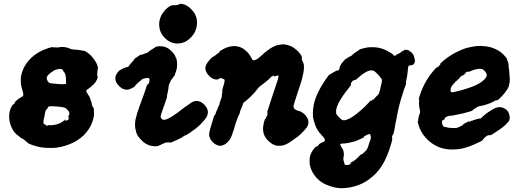

<svg xmlns="http://www.w3.org/2000/svg" viewBox="-20 -741 2775 1029"><path d="M257 -488Q263 -490 263 -489Q264 -486 272 -487Q276 -488 276 -487.5Q276 -487 283 -486.5Q290 -486 292 -487H294L304 -489H325L329 -488Q334 -487 335 -486.5Q336 -486 339 -486Q342 -486 342.5 -485.5Q343 -485 344 -485Q345 -485 347.5 -483.5Q350 -482 353 -481Q356 -480 358 -479Q363 -476 374 -476Q380 -475 386 -474.5Q392 -474 395.5 -474Q399 -474 403 -473Q407 -472 409 -472Q411 -472 412.5 -471.5Q414 -471 417 -471Q420 -471 421 -470Q426 -468 429 -469Q430 -470 436 -467Q457 -455 472 -438Q479 -431 484 -423Q499 -403 504 -383Q506 -375 504 -372Q503 -370 503 -365.5Q503 -361 502 -355.5Q501 -350 501 -346Q501 -342 501.5 -336Q502 -330 502.5 -330Q503 -330 503 -330H504Q504 -328 503 -324Q502 -320 500 -315Q492 -299 483 -290Q478 -284 476 -284Q475 -284 474 -283Q470 -276 453 -265Q446 -261 444 -258Q442 -256 443 -250Q446 -243 456 -228Q462 -219 463 -214Q463 -211 467 -202Q471 -191 472 -183Q474 -172 475 -173Q476 -173 476 -171Q477 -165 479 -165Q480 -165 480.5 -165.5Q481 -166 481.5 -164Q482 -162 482.5 -158Q483 -154 483.5 -146Q484 -138 484 -129Q483 -116 480 -105Q477 -92 471 -78Q465 -62 455 -48Q442 -30 430 -17Q413 -1 393 12Q367 28 333 39Q310 47 279 51Q269 52 252 52Q235 52 225.5 51Q216 50 212.5 50Q209 50 204 49Q199 48 197 48Q191 47 175 43Q153 37 137 30Q129 26 127.5 23.5Q126 21 121 18Q116 14 112 10Q107 4 97 1Q92 -1 83 -10Q78 -14 73 -17.5Q68 -21 65 -24Q48 -41 38 -68Q29 -92 29 -116.5Q29 -141 38 -163L49 -181Q49 -180 50 -180Q51 -180 55 -184Q61 -191 60 -193Q60 -195 67 -201Q77 -211 93 -220Q101 -224 102 -226Q105 -228 105 -234Q105 -244 99 -261Q94 -277 92 -292Q91 -297 91.5 -310Q92 -323 92 -328Q94 -341 99 -356Q110 -390 135 -418Q161 -448 201 -468Q213 -474 227 -479Q243 -485 257 -488ZM294 -371Q281 -369 271 -364Q261 -358 250 -350Q239 -341 234 -334Q227 -323 234 -309Q238 -300 247 -296Q254 -294 269 -293Q277 -292 288 -291Q299 -291 306 -290Q323 -289 332 -291Q336 -292 334 -299Q334 -303 334 -307Q334 -330 330 -343Q328 -349 323 -355Q319 -359 318 -362Q315 -369 312.5 -370Q310 -371 304 -371.5Q298 -372 294 -371ZM271 -171Q267 -172 256.5 -171.5Q246 -171 244 -171Q242 -171 240 -169.5Q238 -168 235 -161Q233 -159 229 -154Q223 -148 221 -135Q220 -122 215 -104Q213 -97 213 -89.5Q213 -82 213 -80Q216 -74 225 -72Q230 -71 229 -70.5Q228 -70 227 -70Q226 -70 226 -69Q227 -68 230.5 -67Q234 -66 235 -67Q236 -68 235 -69L234 -70Q235 -70 242 -70Q256 -69 273 -72Q303 -77 326 -97L331 -101V-99Q330 -97 329.5 -95.5Q329 -94 330 -94Q333 -93 337 -96L340 -97Q339 -96 340 -96Q345 -98 347 -100Q349 -104 347 -104Q346 -104 348 -106Q349 -108 349 -110.5Q349 -113 347 -114Q346 -114 345 -115Q344 -115 345 -116Q349 -121 351 -127Q353 -134 351 -140Q347 -147 338 -156Q333 -161 329 -163Q320 -167 289 -170Q276 -171 271 -171Z M823 -492Q837 -495 854 -492Q865 -490 875 -485Q893 -476 910 -455Q917 -446 919 -441L922 -432H923Q923 -432 925 -428Q927 -422 928 -412Q930 -398 929 -388Q928 -374 925 -364Q923 -360 920 -349.5Q917 -339 915.5 -336.5Q914 -334 913.5 -332.5Q913 -331 912.5 -331.5Q912 -332 910.5 -330.5Q909 -329 908 -327Q907 -325 906.5 -324.5Q906 -324 904 -321Q902 -318 899 -314.5Q896 -311 893.5 -304.5Q891 -298 887.5 -291.5Q884 -285 884 -280Q882 -259 880 -252Q879 -249 879 -246.5Q879 -244 877 -237.5Q875 -231 875 -224.5Q875 -218 874 -215.5Q873 -213 869.5 -204Q866 -195 865.5 -192Q865 -189 862 -182Q854 -160 849 -145Q847 -140 845 -134Q839 -116 842 -110Q845 -104 852 -100Q856 -99 859 -99Q865 -99 874 -102Q906 -116 952 -153Q964 -162 975 -170Q985 -176 991 -181Q1010 -196 1024 -199Q1029 -200 1036 -200Q1046 -199 1055 -195Q1065 -190 1075 -180Q1092 -162 1094 -145Q1095 -135 1092 -126Q1087 -111 1074 -96Q1070 -92 1064 -85Q1058 -78 1054 -74Q1044 -64 1025 -49Q1021 -47 1015.5 -42.5Q1010 -38 1006 -35.5Q1002 -33 999 -30Q980 -18 974 -15Q973 -15 969.5 -14Q966 -13 964.5 -12.5Q963 -12 964 -11Q965 -10 964 -10Q963 -10 960 -8Q953 -2 924 11Q917 14 916.5 14Q916 14 908 18Q900 22 897 22.5Q894 23 892.5 23.5Q891 24 891 23L887 22Q882 22 882 22Q875 22 865 24Q861 25 843 34Q841 36 836.5 37Q832 38 831 40Q827 43 810 43Q796 42 784 39Q776 37 767 32Q756 27 746 18Q728 2 717 -16Q713 -23 710 -32Q708 -41 705 -54Q702 -77 706 -99Q707 -103 708 -107Q712 -128 729 -175Q731 -180 740.5 -206Q750 -232 753 -240Q764 -272 767 -283L769 -288L770 -287Q772 -287 773.5 -288.5Q775 -290 775.5 -292.5Q776 -295 776.5 -295Q777 -295 778 -296.5Q779 -298 780 -300Q781 -302 781 -305Q781 -308 780.5 -308Q780 -308 781 -311Q783 -319 777 -322Q775 -324 770 -323Q768 -322 766 -323Q764 -323 751 -320Q744 -318 740 -315Q732 -307 721 -299Q714 -293 707 -285Q703 -281 703 -280Q703 -279 703 -278.5Q703 -278 702 -277Q701 -276 699.5 -275.5Q698 -275 696 -273.5Q694 -272 692 -271Q690 -270 688 -269Q686 -268 683.5 -267Q681 -266 679 -265Q677 -264 675 -263Q661 -258 647 -262Q632 -266 617 -281Q597 -301 598 -323Q599 -342 617 -360Q622 -366 623 -366Q626 -365 630 -369Q632 -370 633 -371Q636 -371 639 -374Q641 -375 642 -375Q643 -375 644.5 -376Q646 -377 647 -377Q648 -377 649.5 -378Q651 -379 652 -379Q653 -379 653.5 -379.5Q654 -380 655 -380Q659 -380 661 -381Q662 -381 662 -381.5Q662 -382 664 -382L665 -383Q666 -383 666.5 -383Q667 -383 667.5 -384Q668 -385 670 -386L671 -388L672 -389Q673 -391 673 -391Q673 -391 674 -391.5Q675 -392 675 -393Q675 -394 676 -394.5Q677 -395 676.5 -395.5Q676 -396 678 -397Q681 -399 680 -400L681 -401Q683 -402 684 -403Q685 -404 684 -404.5Q683 -405 686.5 -407.5Q690 -410 691 -411Q692 -412 690.5 -412Q689 -412 693.5 -415Q698 -418 699 -420Q700 -422 700 -422.5Q700 -423 698 -422.5Q696 -422 695.5 -422Q695 -422 696.5 -423Q698 -424 701.5 -426.5Q705 -429 710.5 -432.5Q716 -436 724 -442L737 -450V-449Q736 -447 737 -447Q740 -446 746 -450L749 -452V-451Q751 -451 756 -454Q758 -456 759 -455Q759 -454 762 -456Q763 -457 764.5 -457Q766 -457 767.5 -458Q769 -459 770 -459Q775 -460 775 -463Q775 -463 778 -465Q781 -467 781.5 -468Q782 -469 784.5 -470Q787 -471 789 -473Q791 -475 797 -478Q803 -481 803 -482Q803 -483 805.5 -483.5Q808 -484 810 -485.5Q812 -487 811 -488Q810 -489 811 -489Q812 -490 823 -492ZM943 -720 947 -721Q959 -720 967 -717Q977 -714 987 -707Q1002 -697 1017 -678Q1025 -668 1030 -654Q1034 -644 1035 -633Q1036 -628 1036 -619.5Q1036 -611 1035 -606Q1034 -594 1029 -581Q1023 -562 1006 -543.5Q989 -525 970 -516Q958 -511 946 -509Q931 -507 922 -508Q892 -511 868 -533Q858 -542 850 -553Q843 -563 840 -572Q834 -587 833 -606Q832 -647 859 -680Q875 -701 897 -711Q901 -714 902 -713Q904 -711 910 -713Q913 -713 913 -713Q913 -713 915.5 -713Q918 -713 919.5 -713Q921 -713 921 -713L927 -714Q928 -714 929 -714Q934 -714 934 -716Q934 -717 936 -717Q943 -717 943 -719Q943 -719 943 -720Z M1484 -502Q1495 -504 1503 -503Q1543 -499 1574 -469Q1593 -450 1598 -435Q1599 -431 1598 -431Q1597 -431 1597 -430Q1597 -423 1599 -418Q1600 -416 1602 -412Q1604 -406 1606 -403Q1608 -401 1609 -388Q1610 -363 1602 -334Q1599 -322 1598 -315Q1596 -308 1591 -293Q1582 -266 1571 -232Q1553 -178 1553 -170Q1553 -163 1560 -156Q1567 -150 1579 -147Q1589 -145 1595 -141Q1603 -137 1609 -131Q1619 -123 1625 -112Q1630 -104 1632 -97Q1633 -94 1633 -86.5Q1633 -79 1632 -76Q1630 -68 1626 -61Q1621 -53 1606 -37Q1591 -21 1580 -12Q1563 1 1544 14Q1517 33 1498 38Q1481 42 1464 40Q1457 39 1446 34Q1434 29 1417 13Q1387 -16 1390 -59Q1391 -67 1392 -71Q1393 -83 1398 -97Q1399 -102 1401 -103Q1403 -104 1404 -105Q1406 -109 1408 -116Q1409 -118 1410 -118Q1413 -120 1413 -127Q1413 -132 1413.5 -135.5Q1414 -139 1413 -139.5Q1412 -140 1412 -141Q1412 -142 1436 -215Q1455 -272 1467 -308Q1475 -332 1471 -336Q1469 -338 1462 -335Q1459 -334 1456 -333Q1453 -332 1450 -331L1448 -330L1449 -331Q1450 -336 1448 -336Q1443 -336 1440 -332Q1440 -331 1439 -332Q1438 -334 1426 -322Q1418 -313 1414 -310.5Q1410 -308 1406 -304Q1402 -300 1399.5 -298.5Q1397 -297 1395 -295Q1393 -293 1385 -287.5Q1377 -282 1371 -277Q1362 -268 1355 -258Q1348 -248 1325 -225Q1311 -211 1302 -204Q1299 -202 1296.5 -199.5Q1294 -197 1291 -195Q1285 -192 1284 -189Q1284 -188 1281 -179Q1273 -160 1271 -155Q1270 -153 1268 -148Q1266 -143 1266 -139Q1266 -135 1260 -124Q1253 -110 1248 -94Q1246 -88 1243 -80Q1238 -64 1232 -43Q1229 -36 1227.5 -30.5Q1226 -25 1224 -20Q1218 -1 1206 14Q1191 32 1174.5 37.5Q1158 43 1148 38Q1146 37 1142 36Q1134 33 1124 24Q1110 12 1105 -2Q1104 -4 1102 -9Q1099 -23 1105 -45Q1111 -68 1126 -116Q1128 -123 1130 -123Q1133 -123 1137 -137Q1140 -147 1142 -149Q1144 -152 1147 -160Q1148 -166 1149.5 -168Q1151 -170 1152 -172Q1153 -174 1154 -176L1159 -194Q1159 -196 1161 -201Q1163 -206 1164.5 -210Q1166 -214 1166 -214V-215V-216L1167 -217Q1170 -227 1169 -229Q1168 -230 1169 -232Q1170 -234 1170 -237.5Q1170 -241 1171 -244Q1172 -250 1171 -255Q1170 -256 1173 -265Q1183 -298 1184 -308Q1184 -312 1183 -314Q1182 -316 1180 -317Q1176 -318 1171 -319H1169V-321Q1172 -326 1161 -322Q1154 -320 1152 -318Q1149 -314 1139 -315Q1128 -315 1116 -322Q1103 -330 1093 -343Q1086 -352 1083 -362Q1077 -378 1086 -396Q1091 -406 1105 -422Q1119 -437 1121 -437Q1124 -436 1132 -443Q1138 -448 1143 -451.5Q1148 -455 1148.5 -455.5Q1149 -456 1152 -458Q1158 -462 1157 -465Q1157 -466 1158 -467Q1159 -468 1163 -470Q1199 -493 1232 -494Q1246 -495 1262 -490Q1283 -484 1303 -464Q1317 -451 1327 -431Q1332 -422 1333.5 -420Q1335 -418 1338 -418Q1344 -418 1354 -422Q1356 -423 1360 -426Q1365 -429 1382 -444Q1427 -486 1460 -497Q1470 -500 1484 -502Z M1962 -488Q1964 -488 1976 -488Q1995 -488 2009 -485Q2039 -479 2061 -465Q2066 -463 2069 -461Q2072 -459 2077 -455.5Q2082 -452 2084.5 -450.5Q2087 -449 2087 -449Q2085 -447 2089 -444Q2090 -443 2092 -443H2094L2096 -442L2099 -443Q2101 -444 2106 -448L2111 -451L2117 -454L2118 -455H2119Q2121 -455 2123 -456.5Q2125 -458 2125 -458Q2125 -459 2125.5 -459Q2126 -459 2127 -460Q2129 -461 2129 -461.5Q2129 -462 2132 -464Q2135 -466 2136 -467L2139 -468Q2143 -470 2145 -471L2147 -472L2145 -473H2143L2146 -474Q2149 -474 2155 -474Q2164 -474 2172 -471Q2175 -469 2175 -469L2173 -468L2175 -467Q2176 -466 2181 -463Q2189 -457 2189 -457Q2188 -456 2191 -453Q2198 -446 2200 -434Q2200 -430 2202 -425Q2204 -420 2204 -415.5Q2204 -411 2203 -409Q2200 -400 2196 -396Q2194 -395 2193 -394Q2192 -393 2191.5 -393Q2191 -393 2189.5 -392.5Q2188 -392 2187.5 -392Q2187 -392 2186.5 -391.5Q2186 -391 2182 -391Q2180 -391 2179 -390H2176Q2176 -392 2172 -390Q2169 -388 2167 -378Q2166 -371 2166 -368Q2166 -365 2165.5 -361.5Q2165 -358 2164 -349Q2162 -330 2159 -319Q2158 -315 2158 -312.5Q2158 -310 2156 -305Q2154 -298 2157 -298Q2158 -298 2157 -296.5Q2156 -295 2156 -293Q2156 -291 2154 -285Q2145 -262 2141 -248Q2129 -212 2127 -203Q2127 -201 2123.5 -189.5Q2120 -178 2118.5 -171.5Q2117 -165 2116 -160Q2115 -155 2113.5 -148.5Q2112 -142 2109 -127Q2106 -112 2105 -105.5Q2104 -99 2102.5 -93.5Q2101 -88 2100 -82Q2092 -32 2089 -24Q2088 -22 2086 -20Q2083 -17 2081.5 -9Q2080 -1 2082 1Q2083 3 2081 12Q2078 26 2073 40Q2072 43 2071 47.5Q2070 52 2066 62Q2062 73 2061 76Q2054 95 2042 120Q2030 144 2015 164Q1997 187 1984.5 198Q1972 209 1963 216Q1949 227 1940 232Q1907 252 1867 261Q1851 265 1826 267Q1792 270 1757 259Q1718 248 1692 227Q1677 214 1665 198Q1645 170 1640 139Q1639 134 1639 123Q1639 112 1640 106Q1644 75 1669 49Q1673 44 1674 45Q1677 45 1684 40Q1690 35 1690 33Q1690 33 1688.5 33Q1687 33 1691 31Q1698 26 1709 21Q1720 17 1721 14Q1722 10 1719 2Q1715 -5 1701 -20Q1679 -43 1670 -69Q1660 -95 1657 -117Q1657 -122 1657 -135Q1657 -157 1661 -177Q1675 -248 1739 -334Q1745 -342 1745.5 -342Q1746 -342 1746.5 -341.5Q1747 -341 1747 -341Q1750 -341 1753 -345Q1754 -346 1755 -346Q1756 -345 1759 -349Q1761 -350 1761.5 -350Q1762 -350 1763.5 -351Q1765 -352 1765.5 -352Q1766 -352 1767.5 -353.5Q1769 -355 1769 -355L1776 -358V-359H1778Q1779 -360 1780 -360.5Q1781 -361 1782 -361.5Q1783 -362 1784 -362Q1784 -363 1785 -362.5Q1786 -362 1786.5 -362.5Q1787 -363 1788 -363Q1789 -363 1790 -364Q1791 -363 1792 -363.5Q1793 -364 1794 -364Q1796 -365 1798 -368V-371L1799 -372Q1800 -374 1799 -374V-375Q1801 -377 1799 -377H1800Q1800 -378 1800 -379.5Q1800 -381 1801 -382Q1802 -383 1802 -384.5Q1802 -386 1802 -386Q1802 -387 1803 -388L1807 -394V-395Q1808 -396 1808 -397Q1808 -398 1809 -399Q1810 -400 1810 -400Q1810 -400 1813 -403.5Q1816 -407 1816 -407V-408L1818 -410Q1821 -413 1821.5 -413.5Q1822 -414 1825 -417L1828 -420L1826 -419Q1823 -417 1823 -417Q1823 -418 1835 -427L1834 -426L1831 -423L1834 -425Q1836 -426 1841.5 -430Q1847 -434 1847 -434Q1849 -434 1854 -438L1856 -439H1858L1859 -440Q1859 -439 1864 -443Q1867 -445 1867 -445.5Q1867 -446 1868.5 -447Q1870 -448 1872 -450Q1874 -452 1875.5 -453Q1877 -454 1877 -454.5Q1877 -455 1881.5 -457.5Q1886 -460 1887 -461.5Q1888 -463 1894 -466Q1901 -469 1904 -474Q1905 -475 1913 -478Q1925 -482 1935 -484Q1948 -487 1962 -488ZM1979 -363Q1975 -364 1970 -364Q1956 -364 1935 -351Q1921 -343 1912 -335Q1909 -332 1905.5 -329Q1902 -326 1896 -321Q1886 -312 1885 -313Q1882 -314 1877 -311Q1875 -309 1873 -309Q1870 -308 1867 -305Q1866 -304 1865 -302Q1864 -300 1863 -298.5Q1862 -297 1863 -297L1862 -296Q1860 -293 1860 -289Q1860 -288 1861 -288Q1863 -288 1861 -286Q1860 -284 1859 -282Q1858 -280 1851 -272Q1832 -248 1816 -225Q1788 -183 1782 -155Q1781 -150 1781 -142Q1781 -134 1782 -131Q1784 -126 1797 -112Q1810 -99 1817 -97Q1824 -95 1834 -98Q1863 -106 1908 -145Q1936 -168 1959 -194Q1965 -202 1967 -203L1968 -205L1967 -202Q1968 -200 1968 -199Q1971 -200 1975 -205Q1977 -208 1977.5 -208Q1978 -208 1977.5 -206.5Q1977 -205 1977 -205Q1979 -205 1983 -210Q1985 -213 1986 -213Q1987 -213 1989.5 -216Q1992 -219 1995 -222Q1998 -225 1999 -226.5Q2000 -228 2000.5 -228Q2001 -228 2004 -231Q2007 -234 2008 -236Q2011 -238 2012 -242Q2012 -243 2012.5 -245Q2013 -247 2013 -248.5Q2013 -250 2014 -251.5Q2015 -253 2015.5 -254.5Q2016 -256 2016.5 -259Q2017 -262 2017 -262.5Q2017 -263 2018 -266Q2021 -274 2021 -277Q2020 -278 2022 -283Q2030 -309 2025 -318Q2023 -323 2020 -323Q2020 -323 2019.5 -324.5Q2019 -326 2016 -330Q2009 -340 1993 -354Q1985 -362 1979 -363ZM1963 -22Q1960 -24 1946 -18Q1939 -14 1937 -13Q1929 -10 1930 -6Q1930 -4 1929 -4Q1928 -4 1927 -3Q1924 -1 1903 8Q1883 17 1881 17Q1880 17 1872 19Q1849 26 1825 28Q1810 28 1806.5 29.5Q1803 31 1803.5 35Q1804 39 1813 52Q1814 55 1816.5 58.5Q1819 62 1820 65Q1821 68 1821 68Q1820 68 1821 71Q1823 78 1823 89Q1823 94 1821 101Q1819 112 1821 118Q1824 127 1825 132Q1826 136 1826.5 136.5Q1827 137 1827 139Q1827 141 1828 142Q1829 143 1838.5 143Q1848 143 1849.5 142Q1851 141 1852 141Q1857 140 1858 137Q1859 136 1860.5 132Q1862 128 1864 128Q1870 127 1882 117Q1889 112 1898.5 102.5Q1908 93 1910.5 90Q1913 87 1918 86Q1922 85 1926 81Q1928 78 1929 78Q1931 78 1933 74L1936 71Q1936 72 1944 63Q1945 62 1945.5 60.5Q1946 59 1946.5 59Q1947 59 1947 58.5Q1947 58 1950.5 50.5Q1954 43 1955.5 36.5Q1957 30 1958.5 26Q1960 22 1962.5 14.5Q1965 7 1966 5Q1967 3 1967.5 -2.5Q1968 -8 1967.5 -8Q1967 -8 1967 -10L1965 -16V-17Q1966 -21 1963 -22Z M2533 -494Q2559 -496 2582 -493Q2595 -491 2605 -489Q2638 -480 2663 -462Q2679 -450 2692 -433Q2700 -422 2700 -422Q2699 -422 2697 -424L2695 -426L2697 -422Q2699 -417 2702 -410L2703 -408L2704 -403Q2706 -397 2706 -385Q2707 -380 2707 -375Q2710 -361 2710 -345Q2710 -338 2711 -333Q2712 -329 2712 -319.5Q2712 -310 2712 -306Q2711 -302 2711 -299.5Q2711 -297 2709.5 -292.5Q2708 -288 2708 -284Q2708 -278 2701 -266Q2690 -247 2673 -229Q2651 -206 2647 -204Q2646 -204 2642 -204Q2636 -204 2627 -198Q2605 -186 2596 -184Q2592 -183 2587 -181Q2574 -176 2555 -173Q2543 -172 2534 -165Q2530 -162 2524.5 -159Q2519 -156 2519 -155Q2518 -155 2515 -152.5Q2512 -150 2512 -149Q2512 -147 2493 -142Q2467 -135 2461 -133Q2425 -125 2402 -121Q2393 -120 2391.5 -121Q2390 -122 2386 -120Q2383 -118 2377 -117Q2369 -114 2366 -111Q2363 -107 2363 -103Q2363 -101 2354 -97Q2351 -96 2350 -95Q2349 -94 2349 -92Q2349 -90 2349.5 -89Q2350 -88 2349 -88Q2348 -87 2349 -80Q2350 -73 2356 -64Q2358 -61 2368 -60Q2374 -58 2377 -58Q2386 -55 2408 -55H2427L2430 -57Q2433 -58 2437.5 -59Q2442 -60 2445 -62Q2447 -64 2447 -64Q2446 -64 2448 -65L2451 -66Q2456 -68 2458 -69L2466 -74Q2466 -75 2461.5 -74Q2457 -73 2457 -73Q2457 -73 2460 -75Q2475 -81 2496 -93L2498 -94L2495 -91L2492 -88H2494Q2498 -88 2509 -95L2511 -96L2510 -95V-93Q2511 -94 2512 -94Q2514 -95 2520 -99L2521 -98Q2521 -98 2522 -98Q2523 -98 2525 -99.5Q2527 -101 2527 -100Q2527 -99 2532 -102H2533H2534Q2535 -102 2536 -102.5Q2537 -103 2537.5 -103.5Q2538 -104 2539 -103Q2542 -103 2545 -105Q2545 -106 2546.5 -105.5Q2548 -105 2549.5 -105.5Q2551 -106 2554 -106Q2560 -107 2560 -109Q2560 -110 2560.5 -110Q2561 -110 2564.5 -113.5Q2568 -117 2568 -118Q2568 -118 2572 -120.5Q2576 -123 2577 -124.5Q2578 -126 2578.5 -126.5Q2579 -127 2581 -128.5Q2583 -130 2585 -131.5Q2587 -133 2589.5 -135Q2592 -137 2598.5 -141Q2605 -145 2608 -147Q2613 -151 2628 -159Q2637 -164 2648 -166Q2665 -169 2681 -161Q2689 -157 2696 -151Q2707 -140 2710 -123Q2712 -117 2712 -108Q2711 -98 2707 -91Q2701 -84 2689 -72Q2673 -57 2656 -46Q2644 -37 2641 -36Q2636 -32 2618 -21Q2612 -17 2611.5 -17Q2611 -17 2609 -16L2608 -15V-16Q2608 -18 2603 -17Q2600 -16 2599 -16Q2591 -15 2586 -11Q2584 -10 2580 -5Q2578 -4 2576 -2Q2574 0 2573 1Q2570 4 2569 6.5Q2568 9 2566 11Q2559 17 2528 30Q2511 38 2497 43Q2483 48 2466 53Q2438 60 2407 60Q2377 61 2349 53Q2334 49 2320 42Q2294 29 2273 9Q2245 -17 2229 -54Q2223 -69 2219 -86Q2219 -90 2218.5 -91Q2218 -92 2219.5 -92Q2221 -92 2221.5 -94.5Q2222 -97 2221.5 -99Q2221 -101 2221.5 -101Q2222 -101 2222 -104.5Q2222 -108 2222.5 -108Q2223 -108 2223 -111Q2224 -118 2228 -128Q2229 -130 2230 -133Q2232 -140 2231 -149Q2230 -153 2230 -153Q2230 -153 2229.5 -155.5Q2229 -158 2229 -159Q2227 -160 2228 -163Q2228 -163 2227 -165Q2226 -169 2226 -180Q2226 -188 2225 -187L2226 -192Q2227 -199 2226 -200Q2226 -201 2226 -202Q2227 -204 2226.5 -207Q2226 -210 2225 -210Q2224 -210 2224 -211Q2224 -213 2231 -233Q2257 -312 2314 -374Q2319 -380 2320 -379.5Q2321 -379 2323 -379.5Q2325 -380 2332.5 -387.5Q2340 -395 2341 -398L2343 -401L2340 -399Q2337 -397 2336.5 -397Q2336 -397 2339 -400Q2342 -403 2347.5 -407.5Q2353 -412 2357 -416Q2388 -442 2425 -461Q2456 -477 2485 -485Q2510 -491 2533 -494ZM2560 -371Q2553 -373 2543 -372Q2534 -371 2522 -367Q2511 -364 2502 -360Q2496 -357 2494 -356.5Q2492 -356 2491 -355.5Q2490 -355 2489 -356Q2488 -359 2482 -356Q2476 -353 2471 -348Q2468 -346 2467 -345L2469 -346Q2479 -350 2480 -350Q2480 -349 2477 -348Q2467 -342 2453 -332L2448 -328V-329Q2450 -331 2454 -334L2457 -338L2454 -336Q2450 -334 2447 -329Q2445 -324 2437 -317Q2416 -299 2405 -285Q2398 -275 2396 -268Q2395 -265 2395 -259Q2394 -252 2395.5 -250Q2397 -248 2401 -247Q2405 -246 2410 -247Q2425 -250 2443 -255Q2451 -257 2456.5 -258.5Q2462 -260 2478 -265Q2536 -283 2562 -303Q2580 -317 2587 -330Q2593 -342 2580 -358Q2571 -369 2560 -371ZM2465 -344 2464 -343Q2465 -343 2465 -344Z"/></svg>

Font: TT2020 Style B
Style: Italic
Weight: 400
Italic angle: -15°
Version: Version 0.2.000